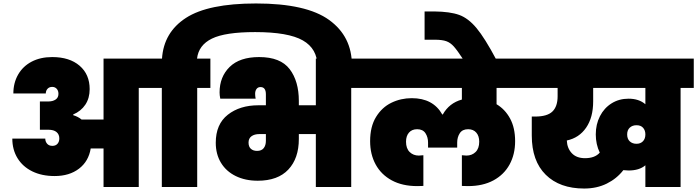

<svg xmlns="http://www.w3.org/2000/svg" viewBox="-20 -1078 4020 1107"><path d="M857 -740V-571H780V0H577V-222H503Q491 -148 435.5 -105.5Q380 -63 295 -63Q221 -63 166 -90Q111 -117 81 -166Q51 -215 51 -279H241Q241 -262 251.5 -249.5Q262 -237 282 -237Q301 -237 311.5 -249Q322 -261 322 -280Q322 -303 306 -316.5Q290 -330 259 -330H210V-493H259Q284 -493 300.5 -504Q317 -515 317 -537Q317 -555 307 -566Q297 -577 281 -577Q264 -577 254 -566Q244 -555 244 -539H57Q57 -600 84.5 -648Q112 -696 162.5 -722.5Q213 -749 281 -749Q381 -749 439 -699Q497 -649 497 -564Q497 -512 472 -474.5Q447 -437 402 -418V-414Q431 -405 450 -389H577V-740Z M1456 -1058Q1746 -1058 1877.5 -963Q2009 -868 2009 -702V-685H1810V-697Q1810 -797 1726 -845Q1642 -893 1451 -893Q1279 -893 1202 -855.5Q1125 -818 1116 -740H1193V-571H1117V0H913V-571H836V-740H914Q924 -892 1052.5 -975Q1181 -1058 1456 -1058Z M2083 -740V-571H2005V0H1801V-305H1703V-277Q1703 -165 1642.5 -100.5Q1582 -36 1466 -36Q1394 -36 1339 -63Q1284 -90 1254 -139.5Q1224 -189 1224 -255Q1224 -362 1293.5 -416.5Q1363 -471 1470 -471H1513V-534Q1513 -576 1482 -576Q1467 -576 1459 -565Q1451 -554 1451 -537Q1451 -524 1454 -509H1250Q1246 -529 1246 -545Q1246 -635 1304 -692Q1362 -749 1474 -749Q1597 -749 1650 -679.5Q1703 -610 1703 -496V-471H1801V-740ZM1513 -305H1476Q1447 -305 1430 -292.5Q1413 -280 1413 -256Q1413 -232 1426.5 -220Q1440 -208 1462 -208Q1488 -208 1500.5 -224Q1513 -240 1513 -266Z M2843 -571V-477Q2892 -448 2921 -394.5Q2950 -341 2950 -264Q2950 -188 2918 -129.5Q2886 -71 2825 -38Q2764 -5 2678 -5Q2659 -5 2643 -6V-183L2669 -181Q2701 -181 2722 -201.5Q2743 -222 2743 -261Q2743 -294 2726 -313.5Q2709 -333 2679 -333Q2646 -333 2631 -310Q2616 -287 2616 -256V-227H2448V-256Q2448 -287 2433 -310Q2418 -333 2385 -333Q2355 -333 2338 -313.5Q2321 -294 2321 -261Q2321 -222 2342 -201.5Q2363 -181 2395 -181L2421 -183V-6Q2405 -5 2386 -5Q2300 -5 2239 -38Q2178 -71 2146 -129.5Q2114 -188 2114 -264Q2114 -348 2148 -403.5Q2182 -459 2236.5 -485.5Q2291 -512 2354 -512Q2477 -512 2530 -418H2533Q2570 -484 2643 -504V-571H2061V-740H3003V-571Z M2651 -735Q2617 -787 2597 -809.5Q2577 -832 2553 -840.5Q2529 -849 2487 -849H2428V-1012H2484Q2575 -1011 2627.5 -992Q2680 -973 2727.5 -916Q2775 -859 2841 -735Z M3980 -740V-571H3904V0H3701V-125Q3666 -95 3604 -95Q3592 -95 3574 -97Q3536 -48 3478.5 -19.5Q3421 9 3348 9Q3207 9 3126.5 -70.5Q3046 -150 3046 -297V-406H3065Q3135 -406 3165 -435Q3195 -464 3195 -523V-571H2981V-740ZM3353 -166Q3410 -166 3438 -198Q3415 -246 3415 -303Q3415 -361 3439 -408Q3463 -455 3506 -482Q3549 -509 3604 -509Q3664 -509 3701 -477V-571H3400V-494Q3400 -401 3359.5 -342Q3319 -283 3248 -268Q3250 -223 3277 -194.5Q3304 -166 3353 -166ZM3650 -249Q3673 -249 3687 -263.5Q3701 -278 3701 -303Q3701 -326 3688 -341Q3675 -356 3650 -356Q3626 -356 3611 -342Q3596 -328 3596 -303Q3596 -277 3611 -263Q3626 -249 3650 -249Z"/></svg>

Font: Fz Poppins Black
Style: Regular
Weight: 900
Designer: Ninad Kale (Devanagari), Jonny Pinhorn (Latin)
Foundry: Indian Type Foundry
Version: Vit hóa bi Vntype.Com & FontZin.Com